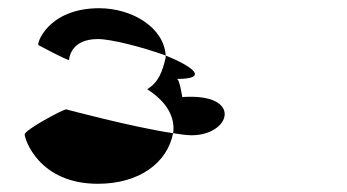

<svg xmlns="http://www.w3.org/2000/svg" viewBox="-20 -566 845 467"><path d="M40 -239C40 -228 74 -119 218 -119C319 -119 387 -170 401 -242C301 -257 141 -300 141 -300C133 -300 40 -250 40 -239ZM74 -456C74 -456 141 -420 148 -420C148 -420 149 -471 218 -471C250 -471 325 -452 383 -431C379 -498 303 -546 221 -546C95 -546 67 -456 74 -456ZM338 -349C368 -330 402 -298 402 -254C402 -250 402 -246 401 -242C420 -239 435 -237 446 -237C542 -237 572 -340 424 -330C424 -320 418 -374 410 -374C490 -374 449 -404 383 -431V-426C375 -392 366 -366 338 -349Z"/></svg>

Font: Ampere
Style: Ext
Weight: 400
Version: Version 1